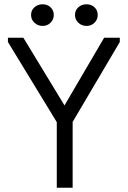

<svg xmlns="http://www.w3.org/2000/svg" viewBox="-20 -876 596 896"><path d="M319 -307V0H245V-306L17 -680V-700H89L281 -384L466 -700H539V-680ZM179 -755Q156 -755 140.5 -770Q125 -785 125 -806Q125 -828 140.5 -842Q156 -856 179 -856Q201 -856 216 -842Q231 -828 231 -806Q231 -785 216 -770Q201 -755 179 -755ZM384 -755Q361 -755 345.5 -770Q330 -785 330 -806Q330 -828 345.5 -842Q361 -856 384 -856Q406 -856 421 -842Q436 -828 436 -806Q436 -785 421 -770Q406 -755 384 -755Z"/></svg>

Font: Tilda Sans
Style: Regular
Weight: 400
Designer: ParaType Ltd
Foundry: ParaType Ltd
Version: Version 1.009